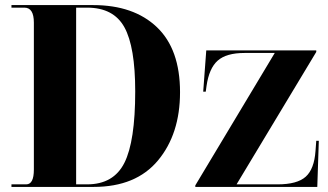

<svg xmlns="http://www.w3.org/2000/svg" viewBox="-20 -734 1287 754"><path d="M25 0H348Q514 0 600.5 -104Q687 -208 687 -372Q687 -541 596 -627.5Q505 -714 346 -714H25V-704H76Q113 -704 113 -645V-68Q113 -10 83 -10H25ZM279 -10V-704H322Q426 -704 468.5 -627Q511 -550 511 -375Q511 -179 468.5 -94.5Q426 -10 322 -10ZM747 0H1226L1232 -181H1222L1219 -141Q1214 -70 1180.5 -40Q1147 -10 1070 -10H909L1222 -530V-536H790L778 -374H788L791 -396Q801 -466 835 -496Q869 -526 940 -526H1059L747 -6Z"/></svg>

Font: Noto Serif Display SemiCondensed Extra
Style: Regular
Weight: 800
Width: 4
Designer: Monotype Design Team
Foundry: Monotype Imaging Inc.
Version: Version 1.900